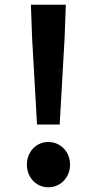

<svg xmlns="http://www.w3.org/2000/svg" viewBox="-20 -780 410 814"><path d="M137 -252H233L254 -621L259 -760H111L116 -621ZM185 14C237 14 277 -28 277 -82C277 -136 237 -178 185 -178C133 -178 94 -136 94 -82C94 -28 133 14 185 14Z"/></svg>

Font: Kinto Sans
Style: Bold
Weight: 700
Designer: Authors: Ryoko NISHIZUKA  (kana & ideographs); Paul D. Hunt (Latin, Greek & Cyrillic); Wenlong ZHANG  (bopomofo); Sandol
Foundry: Adobe Systems Incorporated, ookami Inc.
Version: Version 0.001